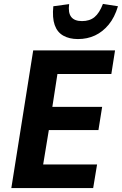

<svg xmlns="http://www.w3.org/2000/svg" viewBox="-20 -963 624 983"><path d="M38 0 150 -705H569L550 -584H274L248 -416H503L484 -297H230L201 -121H477L457 0ZM379 -763Q335 -763 304 -780.5Q273 -798 260 -835Q247 -872 253 -931L334 -942Q328 -898 344.5 -876.5Q361 -855 400 -855Q439 -855 464 -875.5Q489 -896 507 -943L584 -931Q567 -874 536.5 -837Q506 -800 466.5 -781.5Q427 -763 379 -763Z"/></svg>

Font: Nunito Sans 7pt Condensed ExtraBold
Style: Italic
Weight: 800
Width: 3
Italic angle: -9°
Designer: Vernon Adams
Foundry: Vernon Adams
Version: Version 3.101;gftools[0.9.27]